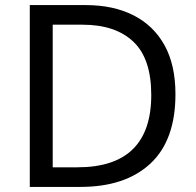

<svg xmlns="http://www.w3.org/2000/svg" viewBox="-20 -734 770 754"><path d="M669 -364Q669 -183 570.5 -91.5Q472 0 296 0H97V-714H317Q425 -714 504 -674Q583 -634 626 -556.5Q669 -479 669 -364ZM574 -361Q574 -504 503.5 -570.5Q433 -637 304 -637H187V-77H284Q574 -77 574 -361Z"/></svg>

Font: Noto Sans Indic Siyaq Numbers
Style: Regular
Weight: 400
Designer: Monotype Design Team
Foundry: Monotype Imaging Inc.
Version: Version 2.002; ttfautohint (v1.8.4.7-5d5b)